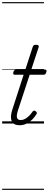

<svg xmlns="http://www.w3.org/2000/svg" viewBox="-20 -1145 451 1780"><path d="M161 16Q125 16 105 0Q85 -16 82 -50Q79 -84 97 -137L199 -452H116Q106 -452 103.5 -458.5Q101 -465 104 -477Q108 -489 114 -494.5Q120 -500 130 -500H215L283 -709Q287 -721 293.5 -725.5Q300 -730 314 -730Q330 -730 336 -724Q342 -718 338 -706L270 -500H397Q408 -500 410.5 -494Q413 -488 409 -476Q406 -463 399.5 -457.5Q393 -452 383 -452H255L147 -123Q131 -74 138 -53Q145 -32 171 -32Q201 -32 230 -54Q259 -76 281 -109Q287 -117 293.5 -119Q300 -121 310 -114Q320 -108 321.5 -101Q323 -94 318 -87Q302 -60 278.5 -36.5Q255 -13 225.5 1.5Q196 16 161 16ZM0 605H388V615H0ZM0 -20H388V0H0ZM0 -505H388V-500H0ZM0 -1125H388V-1115H0Z"/></svg>

Font: Playwrite CU Guides
Style: Regular
Weight: 400
Designer: Veronika Burian, José Scaglione
Foundry: TypeTogether
Version: Version 1.003